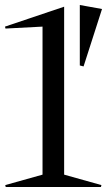

<svg xmlns="http://www.w3.org/2000/svg" viewBox="-65 -752 430 772"><path d="M-43 -637.2 -44.9 -645 192.9 -725.1V-49.8L342.8 -7.8L340.8 0H-42L-43.9 -7.8L106 -49.8V-645ZM255.9 -488.8V-731.9L345.2 -715.8L271 -484.9Z"/></svg>

Font: Halibut Exp
Style: Regular
Weight: 400
Width: 7
Designer: Matteo Maggi
Foundry: Collletttivo
Version: Version 3.080 | FøM Fix